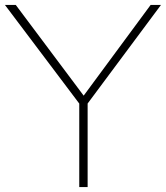

<svg xmlns="http://www.w3.org/2000/svg" viewBox="-28 -760 674 780"><path d="M294 0V-353L304 -326L-8 -740H36L322 -358H302L584 -740H626L318 -326L328 -353V0Z"/></svg>

Font: Encode Sans SC Expanded Thin
Style: Regular
Weight: 250
Width: 7
Designer: Multiple Designers
Foundry: Impallari Type
Version: Version 3.002